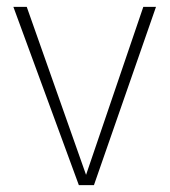

<svg xmlns="http://www.w3.org/2000/svg" viewBox="-20 -540 495 560"><path d="M254 0H210L19 -520H58L231 -30L398 -520H435Z"/></svg>

Font: FiraGO UltraLight
Style: Regular
Weight: 200
Designer: bBox Type
Foundry: bBox Type GmbH
Version: Version 1.001